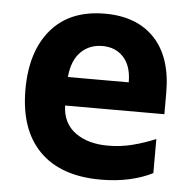

<svg xmlns="http://www.w3.org/2000/svg" viewBox="-45 -602 654 657"><g transform="rotate(5 281.5 -273.5)"><path d="M324 10Q187 10 114 -63.5Q41 -137 41 -275Q41 -406 105.5 -481.5Q170 -557 290 -557Q400 -557 461 -492Q522 -427 522 -306V-232H181Q183 -171 226.5 -139.5Q270 -108 338 -108Q383 -108 423.5 -118.5Q464 -129 502 -145V-28Q467 -10 422 0Q377 10 324 10ZM182 -330H391Q391 -386 363.5 -416Q336 -446 291 -446Q246 -446 216.5 -416.5Q187 -387 182 -330Z"/></g></svg>

Font: Noto Sans Mono SemiCondensed
Style: Bold
Weight: 700
Width: 4
Designer: Monotype Design Team
Foundry: Monotype Imaging Inc.
Version: Version 2.014